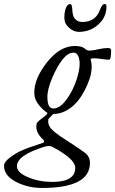

<svg xmlns="http://www.w3.org/2000/svg" viewBox="-123 -642 571 952"><path d="M235 -601Q236 -580 239 -567.5Q242 -555 253.5 -544Q265 -533 285 -533Q351 -533 373 -594Q383 -622 396 -622Q405 -622 405 -610Q405 -557 364.5 -520.5Q324 -484 268 -484Q242 -484 219 -504.5Q196 -525 196 -554Q196 -581 203.5 -601.5Q211 -622 225 -622Q233 -622 235 -601ZM91 66Q95 65 95.5 60Q96 55 93 52Q57 20 57 -14Q57 -21 58 -26.5Q59 -32 64 -37Q69 -42 71.5 -44.5Q74 -47 84 -54.5Q94 -62 98 -65Q105 -70 109.5 -76Q114 -82 110 -84Q91 -95 69 -122.5Q47 -150 47 -180Q46 -252 110 -333Q174 -414 248 -414Q285 -414 300 -399Q308 -391 323 -391Q339 -392 366 -398Q393 -404 412 -404Q428 -404 428 -392Q428 -346 418 -346Q404 -346 381 -349.5Q358 -353 344 -353Q326 -353 326 -347Q326 -346 327 -344Q333 -327 331 -300Q329 -255 295.5 -191.5Q262 -128 215 -99Q180 -77 144 -77Q139 -77 126 -61Q125 -59 121 -56Q117 -53 116.5 -49.5Q116 -46 116 -38Q117 -19 131 -3.5Q145 12 175 33Q179 36 225.5 66Q272 96 296 114Q323 133 323 166Q323 290 85 290Q15 290 -44 259.5Q-103 229 -103 180Q-103 161 -73.5 139Q-44 117 -19.5 106Q5 95 20 90Q51 80 91 66ZM241 -381Q214 -381 187 -347Q159 -311 135 -254Q111 -197 112 -158Q113 -104 141 -104Q174 -104 206 -147.5Q238 -191 255.5 -243.5Q273 -296 272 -330Q269 -381 241 -381ZM136 86Q121 78 96 86Q-39 128 -39 182Q-39 214 16.5 237Q72 260 136 260Q252 260 250 188Q248 146 142 89Q138 87 136 86Z"/></svg>

Font: EB Garamond 12
Style: Italic
Weight: 400
Italic angle: -17°
Version: Version 0.016; ttfautohint (v1.8.4)